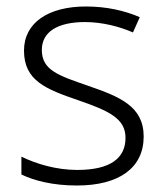

<svg xmlns="http://www.w3.org/2000/svg" viewBox="-20 -655 509 592"><path d="M423 -234C423 -328 348 -357 253 -390C161 -422 109 -438 109 -501C109 -557 158 -587 242 -587C295 -587 349 -573 390 -555L411 -602C365 -622 309 -635 245 -635C129 -635 54 -585 54 -499C54 -406 122 -380 221 -346C317 -313 367 -289 367 -230C367 -169 323 -131 218 -131C155 -131 93 -149 46 -172V-117C85 -98 143 -83 217 -83C348 -83 423 -138 423 -234Z"/></svg>

Font: Noto Sans Telugu UI Light
Style: Regular
Weight: 300
Designer: Jelle Bosma - Monotype Design Team
Foundry: Monotype Imaging Inc.
Version: Version 2.005